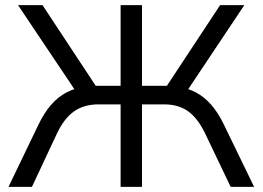

<svg xmlns="http://www.w3.org/2000/svg" viewBox="-20 -725 1019 745"><path d="M13 0 131 -245Q152 -288 178.5 -318.5Q205 -349 238.5 -366.5Q272 -384 312 -389L280 -362L50 -705H145L362 -376L340 -392H448V-705H531V-392H641L617 -376L834 -705H928L699 -362L667 -389Q707 -384 740 -366.5Q773 -349 799.5 -318.5Q826 -288 847 -245L966 0H875L776 -207Q747 -267 709.5 -293.5Q672 -320 617 -320H531V0H448V-320H362Q306 -320 267.5 -293Q229 -266 201 -207L104 0Z"/></svg>

Font: Nunito Sans 11pt
Style: Regular
Weight: 400
Version: Version 3.101;gftools[0.9.27]